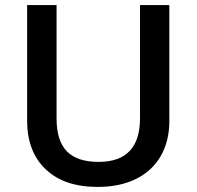

<svg xmlns="http://www.w3.org/2000/svg" viewBox="-20 -734 782 764"><path d="M653.8 -713.9V-252Q653.8 -172.9 619.9 -113.5Q585.9 -54.2 521.7 -22.2Q457.5 9.8 368.2 9.8Q235.4 9.8 161.6 -60.5Q87.9 -130.9 87.9 -253.9V-713.9H205.1V-262.2Q205.1 -173.8 246.1 -131.8Q287.1 -89.8 372.1 -89.8Q537.1 -89.8 537.1 -263.2V-713.9Z"/></svg>

Font: JBL Sans
Style: Semibold
Weight: 600
Version: Version 1.10